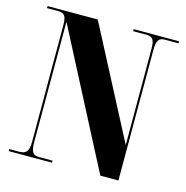

<svg xmlns="http://www.w3.org/2000/svg" viewBox="-105 -813 883 913"><g transform="rotate(15 336.0 -357.0)"><path d="M18 0H231V-10H164C134 -10 124 -25 124 -73V-665L469 0H558V-641C558 -689 568 -704 599 -704H665V-714H442V-704H508C538 -704 548 -690 548 -645V-172L265 -714H18V-704H73C104 -704 114 -690 114 -645V-73C114 -25 102 -10 65 -10H18Z"/></g></svg>

Font: Noto Serif Display ExtraCondensed Black
Style: Regular
Weight: 900
Width: 2
Designer: Monotype Design Team
Foundry: Monotype Imaging Inc.
Version: Version 2.009